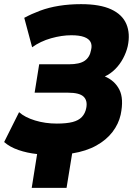

<svg xmlns="http://www.w3.org/2000/svg" viewBox="-34 -736 666 926"><path d="M119 170 145 7Q97 2 55 -12.5Q13 -27 -14 -51L58 -195Q86 -170 135 -155Q184 -140 240 -140Q287 -140 316 -147.5Q345 -155 361 -172Q377 -189 382 -215Q389 -251 369 -270Q349 -289 294 -289H133L155 -426H299Q350 -426 374.5 -443Q399 -460 405 -494Q411 -517 403 -533Q395 -549 372 -557.5Q349 -566 310 -566Q264 -566 212.5 -551.5Q161 -537 121 -508L83 -650Q118 -669 159.5 -684.5Q201 -700 251 -708Q301 -716 357 -716Q448 -716 502 -691Q556 -666 575.5 -620Q595 -574 582 -513Q575 -483 559.5 -454Q544 -425 521.5 -402.5Q499 -380 471 -367L470 -368Q519 -348 541.5 -304Q564 -260 548 -183Q538 -138 508.5 -99.5Q479 -61 430.5 -34Q382 -7 314 4L287 170Z"/></svg>

Font: Nunito Sans 7pt SemiCondensed Black
Style: Italic
Weight: 900
Width: 4
Italic angle: -9°
Designer: Vernon Adams
Foundry: Vernon Adams
Version: Version 3.101;gftools[0.9.27]